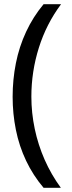

<svg xmlns="http://www.w3.org/2000/svg" viewBox="-20 -734 340 912"><path d="M40 -274Q40 -356 55.5 -434Q71 -512 104 -583Q137 -654 187 -714H270Q200 -620 164.5 -507Q129 -394 129 -275Q129 -198 145 -122Q161 -46 192 24.5Q223 95 269 158H187Q137 99 104 29.5Q71 -40 55.5 -117Q40 -194 40 -274Z"/></svg>

Font: Noto Sans Canadian Aboriginal
Style: Regular
Weight: 400
Designer: Monotype Design Team, Typotheque's Kevin King
Foundry: Monotype Imaging Inc.
Version: Version 2.002